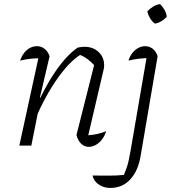

<svg xmlns="http://www.w3.org/2000/svg" viewBox="-20 -716 841 944"><path d="M356 -52 447 -413 448 -391Q425 -415 407.5 -427.5Q390 -440 365 -450L384 -452Q327 -420 266 -335Q205 -250 152 -128L141 -154Q167 -215 194 -266.5Q221 -318 249 -359.5Q277 -401 305.5 -432Q334 -463 362 -482Q372 -484 380 -485Q388 -486 395 -486Q438 -486 465 -460Q492 -434 492 -396Q492 -390 491.5 -384.5Q491 -379 489 -372L414 -51Q440 -53 461 -58Q482 -63 502 -71Q495 -48 481.5 -30.5Q468 -13 451 -3.5Q434 6 416 6Q395 6 379 -9.5Q363 -25 356 -52ZM75 0 175 -459 185 -429Q157 -430 133 -427.5Q109 -425 79 -418Q86 -439 98.5 -455.5Q111 -472 127.5 -480.5Q144 -489 161 -489Q182 -489 198.5 -476.5Q215 -464 224 -440L176 -236L181 -235L134 0ZM720 -430Q692 -431 663.5 -427.5Q635 -424 612 -418Q618 -439 631 -455.5Q644 -472 660.5 -480.5Q677 -489 693 -489Q714 -489 730.5 -476.5Q747 -464 755 -440ZM755 -440 672 47Q660 123 621 165.5Q582 208 523 208Q500 208 481.5 200Q463 192 451 178.5Q439 165 435 147Q466 147 508.5 147.5Q551 148 589 144Q599 120 604.5 103.5Q610 87 613.5 69Q617 51 622 25L704 -452ZM767 -696Q780 -683 789 -667Q798 -651 800 -634Q789 -621 773 -611.5Q757 -602 741 -600Q727 -611 717.5 -627Q708 -643 704 -660Q717 -674 733 -683.5Q749 -693 767 -696Z"/></svg>

Font: Piazzolla Thin ExtraLight
Style: Italic
Weight: 250
Italic angle: -11.3°
Version: Version 2.005